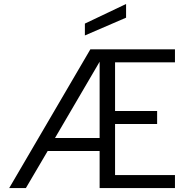

<svg xmlns="http://www.w3.org/2000/svg" viewBox="-20 -949 942 969"><path d="M26.5 0 436 -700H863V-634.5H560.7V-388.7H773V-323.1H560.7V-65.5H863V0H482.8V-186.9H220.6L110.7 0ZM257.5 -252.4H482.8V-637.4ZM408.4 -770.1V-829.9L616.3 -928.9V-859.8Z"/></svg>

Font: Envelope Sans Variable
Style: Regular
Weight: 500
Designer: Andreas Rasmussen / Norman Anderson
Foundry: mail.de GmbH
Version: Version 1.150